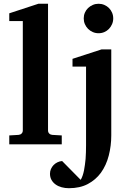

<svg xmlns="http://www.w3.org/2000/svg" viewBox="-20 -760 697 1011"><path d="M28.8 0V-46.9L78.1 -49.8Q87.9 -50.8 94 -57.1Q100.1 -63.5 100.1 -73.2V-648.9H28.8V-689.9L182.1 -740.2H232.9V-73.2Q232.9 -63.5 239 -57.1Q245.1 -50.8 254.9 -49.8L305.2 -46.9V0ZM565.9 -46.9Q565.9 7.8 552.7 59.1Q539.6 110.4 511.2 149.9Q483.9 187 442.4 209Q400.9 231 342.8 231Q322.8 231 304.7 226.1Q286.6 221.2 272.9 211.4Q259.3 201.7 251.2 187.5Q243.2 173.3 243.2 154.8Q243.2 141.6 248.3 129.9Q253.4 118.2 262.2 109.1Q271 100.1 282.7 94.5Q294.4 88.9 307.1 87.9L404.8 187Q410.6 177.7 415 164.8Q419.4 151.9 422.4 137.2Q425.3 122.6 427.2 107.2Q429.2 91.8 430.7 77.1Q433.1 43 433.1 4.9V-409.2H361.8V-450.2L515.1 -500H565.9ZM576.2 -663.1Q576.2 -647 570.1 -632.8Q564 -618.7 553.7 -607.9Q543.5 -597.2 529.3 -591.1Q515.1 -585 499 -585Q482.9 -585 468.8 -591.1Q454.6 -597.2 443.8 -607.9Q433.1 -618.7 427 -632.8Q420.9 -647 420.9 -663.1Q420.9 -679.2 427 -693.4Q433.1 -707.5 443.8 -717.8Q454.6 -728 468.8 -734.1Q482.9 -740.2 499 -740.2Q515.1 -740.2 529.3 -734.1Q543.5 -728 553.7 -717.8Q564 -707.5 570.1 -693.4Q576.2 -679.2 576.2 -663.1Z"/></svg>

Font: Charis SIL Eur
Style: Bold
Weight: 700
Foundry: SIL International
Version: Version 5.000